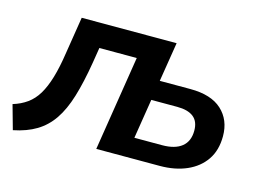

<svg xmlns="http://www.w3.org/2000/svg" viewBox="-80 -620 1035 764"><g transform="rotate(15 437.0 -237.5)"><path d="M22 14 -6 -86Q27 -96 52 -114Q77 -132 94.5 -161Q112 -190 125 -233.5Q138 -277 147 -338L171 -489H562L536 -327H662Q748 -327 792 -286.5Q836 -246 836 -179Q836 -121 809 -81.5Q782 -42 734 -21Q686 0 623 0H362L424 -391H270L260 -329Q246 -244 227.5 -183.5Q209 -123 182 -83.5Q155 -44 116 -20.5Q77 3 22 14ZM497 -82H611Q664 -82 692 -104.5Q720 -127 720 -171Q720 -209 697 -227Q674 -245 630 -245H523Z"/></g></svg>

Font: Nunito Sans 12pt ExtraLight
Style: Italic
Weight: 200
Italic angle: -9°
Designer: Vernon Adams
Foundry: Vernon Adams
Version: Version 3.101;gftools[0.9.27]